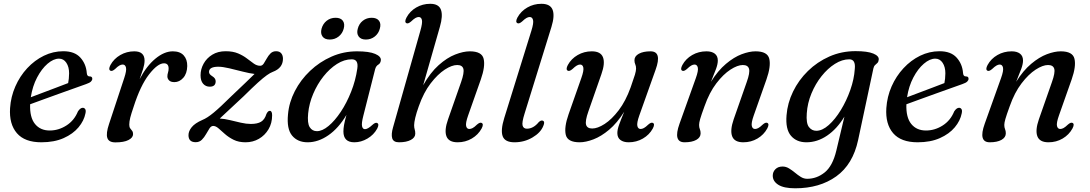

<svg xmlns="http://www.w3.org/2000/svg" viewBox="-20 -738 5733 1010"><path d="M429.5 -141.5Q422 -103 393 -68.2Q364 -33.5 314.8 -11.5Q265.5 10.5 197.5 10.5Q110 10.5 68.8 -37.5Q27.5 -85.5 33 -169.5Q37 -229.5 60.8 -283.5Q84.5 -337.5 123.2 -379.2Q162 -421 210.8 -444.8Q259.5 -468.5 313 -468.5Q372.5 -468.5 402.8 -435Q433 -401.5 436.5 -353.5Q438 -336 451 -336Q465.5 -336.5 465.5 -323.5Q465.5 -316 458.5 -309Q451.5 -302 432.5 -295.5Q410 -287.5 372.8 -274.2Q335.5 -261 292.5 -245.5Q249.5 -230 208.8 -215.2Q168 -200.5 138.5 -189.5Q136 -120.5 164 -86Q192 -51.5 241.5 -51.5Q288 -51.5 329.2 -77.8Q370.5 -104 390 -152Q402.5 -171 415.5 -171Q423.5 -171 428.2 -164Q433 -157 429.5 -141.5ZM290.5 -429.5Q261.5 -429.5 230.2 -402.8Q199 -376 175 -330.2Q151 -284.5 142 -226.5Q170 -237 205.5 -250.5Q241 -264 276.2 -277.2Q311.5 -290.5 338.5 -301Q343 -322 343.5 -352.5Q343.5 -386 329 -407.8Q314.5 -429.5 290.5 -429.5Z M561 -366Q548.5 -372 561 -396Q579 -429 612.8 -448.5Q646.5 -468 686.5 -468Q740.5 -468 740.5 -419Q740.5 -400 732.5 -374.2Q724.5 -348.5 714.5 -321.5Q750.5 -390.5 797.2 -429.2Q844 -468 889 -468Q927 -468 946.2 -446.8Q965.5 -425.5 965 -390.5Q964 -351 944 -328.5Q924 -306 897.5 -306Q878.5 -306 869.5 -315Q860.5 -324 860.5 -336Q860.5 -346.5 863.8 -356.5Q867 -366.5 867 -377.5Q867 -405 842.5 -405Q809.5 -405 764 -346.5Q718.5 -288 682.5 -175Q670.5 -140 665.2 -119.2Q660 -98.5 660 -82Q660 -69.5 665 -62.8Q670 -56 675 -49.8Q680 -43.5 680 -32.5Q680 -14 656 -1.5Q632 11 587 11Q552 11 544.5 -12.8Q537 -36.5 553.5 -85.5L633.5 -327.5Q646.5 -366.5 642.8 -382.5Q639 -398.5 625.5 -398.5Q617 -398.5 607.8 -393.2Q598.5 -388 585.5 -375Q570 -361.5 561 -366Z M1411.5 -131.5Q1411.5 -90 1392.5 -58Q1373.5 -26 1342 -7.8Q1310.5 10.5 1271.5 10.5Q1235.5 10.5 1209.2 -2.5Q1183 -15.5 1163.8 -32.5Q1144.5 -49.5 1129.8 -62.5Q1115 -75.5 1101.5 -75.5Q1090.5 -75.5 1082 -62.5Q1073.5 -49.5 1064 -32.5Q1054.5 -15.5 1041.8 -2.8Q1029 10 1009.5 10Q971.5 10 971.5 -27Q971.5 -48 988.5 -69Q1005.5 -90 1044.5 -107Q1069.5 -117 1103.2 -144.8Q1137 -172.5 1197.5 -232.5Q1241.5 -274.5 1271.8 -303.2Q1302 -332 1319 -349Q1293.5 -352 1257.2 -361.2Q1221 -370.5 1186 -378.8Q1151 -387 1128.5 -387Q1079.5 -387 1079.5 -359.5Q1079.5 -354 1083.2 -348.5Q1087 -343 1097.5 -336.5Q1114.5 -326 1114.5 -310.5Q1114.5 -282 1083.5 -282Q1062 -282 1048.5 -297.5Q1035 -313 1035 -342Q1035 -374 1051 -403Q1067 -432 1096.5 -450.2Q1126 -468.5 1167 -468.5Q1205.5 -468.5 1232.5 -457Q1259.5 -445.5 1279.2 -430.2Q1299 -415 1315.2 -403.5Q1331.5 -392 1348.5 -392Q1359.5 -392 1367.2 -403.5Q1375 -415 1383.2 -430.2Q1391.5 -445.5 1403 -457Q1414.5 -468.5 1432.5 -468.5Q1450.5 -468.5 1459.5 -457.5Q1468.5 -446.5 1468.5 -429Q1468.5 -380 1415 -360Q1402.5 -355.5 1384 -342.5Q1365.5 -329.5 1336.2 -303Q1307 -276.5 1262 -232Q1214.5 -187.5 1184.8 -160Q1155 -132.5 1136 -114.5Q1161.5 -113 1190.2 -106Q1219 -99 1247.2 -92.5Q1275.5 -86 1299.5 -86Q1334 -86 1353.2 -97.5Q1372.5 -109 1381.5 -138.5Q1389.5 -155 1399 -155Q1411.5 -155 1411.5 -131.5Z M1891.5 -130Q1881 -89.5 1884.5 -74Q1888 -58.5 1900 -58.5Q1915 -58.5 1939.5 -81.5Q1955 -95.5 1964 -91Q1976.5 -85 1964 -61Q1946 -28.5 1912.8 -9Q1879.5 10.5 1844 10.5Q1786.5 10.5 1786.5 -46.5Q1786.5 -61.5 1789.8 -80.5Q1793 -99.5 1802.5 -133.5Q1761 -63.5 1707.5 -26.5Q1654 10.5 1598.5 10.5Q1545.5 10.5 1516.5 -24.8Q1487.5 -60 1495 -136.5Q1500.5 -199.5 1531 -258.8Q1561.5 -318 1611.2 -365.2Q1661 -412.5 1724 -440.2Q1787 -468 1858 -468Q1922 -468 1953.5 -454.5Q1985 -441 1983.5 -421.5Q1982 -405 1970 -398Q1958 -391 1953.5 -374.5ZM1601 -141.5Q1596 -90 1609.2 -69Q1622.5 -48 1647 -48Q1675.5 -48 1708.5 -75.5Q1741.5 -103 1772.8 -150Q1804 -197 1827.2 -255.8Q1850.5 -314.5 1859.5 -377Q1867 -426 1830.5 -426Q1791 -426 1752.5 -401.5Q1714 -377 1681.5 -336Q1649 -295 1627.5 -244.2Q1606 -193.5 1601 -141.5ZM1714.5 -530Q1688 -530 1676.5 -546Q1665 -562 1671.5 -587Q1678.5 -613 1698.5 -628.8Q1718.5 -644.5 1745.5 -644.5Q1772 -644.5 1783.5 -628.8Q1795 -613 1788 -587Q1781.5 -562 1761.5 -546Q1741.5 -530 1714.5 -530ZM1904.5 -530Q1878.5 -530 1866.8 -546Q1855 -562 1862 -587Q1868.5 -613 1888.5 -628.8Q1908.5 -644.5 1935 -644.5Q1962 -644.5 1973.8 -628.8Q1985.5 -613 1978 -587Q1971.5 -562 1951.5 -546Q1931.5 -530 1904.5 -530Z M2513.5 -62Q2495.5 -29 2461.8 -9.2Q2428 10.5 2387.5 10.5Q2340.5 10.5 2328.5 -21Q2316.5 -52.5 2337 -110.5L2405.5 -306Q2423 -356 2417.5 -376Q2412 -396 2385 -396Q2357 -396 2319.8 -371.8Q2282.5 -347.5 2245.5 -299.5Q2208.5 -251.5 2183 -179Q2170.5 -144.5 2164.5 -118.8Q2158.5 -93 2158.5 -79.5Q2158.5 -66 2161.5 -57Q2164.5 -48 2164.5 -35Q2164.5 -14.5 2141.2 -2Q2118 10.5 2079 10.5Q2049.5 10.5 2043.2 -10.5Q2037 -31.5 2047.5 -68L2191.5 -577Q2203 -617 2199.5 -632.8Q2196 -648.5 2182.5 -648.5Q2174.5 -648.5 2165.2 -643.2Q2156 -638 2142.5 -625Q2127 -611.5 2118 -616Q2106 -622 2118.5 -646Q2136 -679 2169.5 -698.5Q2203 -718 2243 -718Q2288 -718 2299.5 -686.8Q2311 -655.5 2294 -597L2206 -289.5Q2243.5 -356 2287.5 -395.2Q2331.5 -434.5 2374.5 -451.2Q2417.5 -468 2451.5 -468Q2515 -468 2524.2 -428.5Q2533.5 -389 2509.5 -320.5L2442.5 -130.5Q2428.5 -91 2432 -75.2Q2435.5 -59.5 2449 -59.5Q2457 -59.5 2466.5 -64.5Q2476 -69.5 2489 -82.5Q2504.5 -96 2513.5 -91.5Q2526 -85.5 2513.5 -62Z M2881 -597 2739.5 -140.5Q2724.5 -93 2729.2 -77Q2734 -61 2751.5 -61Q2786 -61 2814 -95.5Q2825.5 -106.5 2834.5 -103.5Q2848.5 -99 2838 -75.5Q2824 -40 2781 -14.8Q2738 10.5 2686.5 10.5Q2636.5 10.5 2624.5 -20.8Q2612.5 -52 2632.5 -117L2775.5 -577Q2788 -617 2784 -632.8Q2780 -648.5 2766.5 -648.5Q2758.5 -648.5 2749.2 -643.2Q2740 -638 2726.5 -625Q2711 -611.5 2702 -616Q2689.5 -622 2702 -646Q2720 -679 2753.8 -698.5Q2787.5 -718 2828 -718Q2874.5 -718 2886.8 -686.8Q2899 -655.5 2881 -597Z M3414.5 -91.5Q3426.5 -85.5 3414 -62Q3396 -29 3362 -9.2Q3328 10.5 3287 10.5Q3259.5 10.5 3243.5 -1.8Q3227.5 -14 3227.5 -38Q3227.5 -56.5 3236.8 -82.2Q3246 -108 3263.5 -150Q3226 -90.5 3184.2 -55.5Q3142.5 -20.5 3102 -5Q3061.5 10.5 3029 10.5Q2965.5 10.5 2956.2 -29Q2947 -68.5 2971 -137L3038 -327.5Q3052 -367 3048.5 -382.8Q3045 -398.5 3031.5 -398.5Q3023.5 -398.5 3014.2 -393.2Q3005 -388 2991.5 -375Q2976 -361.5 2967 -366Q2954.5 -372 2967 -396Q2985 -429 3018.8 -448.5Q3052.5 -468 3093 -468Q3140 -468 3152 -436.5Q3164 -405 3143.5 -347.5L3075 -151.5Q3057.5 -102 3063 -82Q3068.5 -62 3095.5 -62Q3123.5 -62 3160.8 -86Q3198 -110 3234.8 -158.2Q3271.5 -206.5 3297.5 -278.5Q3314 -325 3320 -345.2Q3326 -365.5 3326 -377Q3326 -390.5 3321.8 -399.5Q3317.5 -408.5 3317.5 -421Q3317.5 -442.5 3340.5 -455.2Q3363.5 -468 3402 -468Q3464 -468 3428.5 -370.5L3343 -130.5Q3329 -91 3332.8 -75.2Q3336.5 -59.5 3350 -59.5Q3358 -59.5 3367.2 -64.5Q3376.5 -69.5 3390 -82.5Q3405 -96 3414.5 -91.5Z M3569 -366Q3557 -372 3569.5 -396Q3587.5 -429 3621.2 -448.5Q3655 -468 3696.5 -468Q3724 -468 3740 -455.8Q3756 -443.5 3756 -419.5Q3756 -401 3746.5 -375.2Q3737 -349.5 3720 -308Q3757 -367 3799 -402.2Q3841 -437.5 3881.5 -452.8Q3922 -468 3954.5 -468Q4017.5 -468 4026.8 -428.5Q4036 -389 4012 -320.5L3945 -130.5Q3931 -91 3934.8 -75.2Q3938.5 -59.5 3952 -59.5Q3960 -59.5 3969.2 -64.5Q3978.5 -69.5 3992 -82.5Q4007 -96 4016.5 -91.5Q4028.5 -85.5 4016 -62Q3998 -29 3964.5 -9.2Q3931 10.5 3890 10.5Q3843.5 10.5 3831.5 -21Q3819.5 -52.5 3839.5 -110.5L3908 -306Q3926 -356 3920.2 -376Q3914.5 -396 3887.5 -396Q3860 -396 3822.5 -371.8Q3785 -347.5 3748.2 -299.5Q3711.5 -251.5 3686 -179Q3669 -132.5 3663.2 -112.2Q3657.5 -92 3657.5 -81Q3657.5 -67.5 3661.5 -58.5Q3665.5 -49.5 3665.5 -36.5Q3665.5 -15 3642.8 -2.2Q3620 10.5 3581 10.5Q3519.5 10.5 3554.5 -87L3640.5 -327.5Q3654.5 -366.5 3650.8 -382.5Q3647 -398.5 3633.5 -398.5Q3625.5 -398.5 3616.2 -393.2Q3607 -388 3593.5 -375Q3578 -361.5 3569 -366Z M4494 -1Q4466.5 127 4379 189.8Q4291.5 252.5 4163 252.5Q4103.5 252.5 4074.2 234Q4045 215.5 4045 186Q4045 166 4059 152Q4073 138 4096.5 138Q4114.5 138 4130.5 147.8Q4146.5 157.5 4161.8 170.2Q4177 183 4192.8 192.8Q4208.5 202.5 4226 202.5Q4276.5 202.5 4318.2 169Q4360 135.5 4379.5 54L4422 -124.5Q4383 -60 4331.2 -24.8Q4279.5 10.5 4222 10.5Q4170 10.5 4140.8 -23.8Q4111.5 -58 4117.5 -131.5Q4122.5 -196 4151.8 -256.2Q4181 -316.5 4230 -364.5Q4279 -412.5 4343 -440.8Q4407 -469 4480.5 -469Q4543.5 -469 4574 -456.2Q4604.5 -443.5 4602.5 -424.5Q4601.5 -413 4595.8 -407.2Q4590 -401.5 4583.5 -395.8Q4577 -390 4574.5 -378.5ZM4224 -142Q4220 -89.5 4235.2 -69.8Q4250.5 -50 4274 -50Q4305.5 -50 4339.5 -80.2Q4373.5 -110.5 4403.2 -159.2Q4433 -208 4453 -264.8Q4473 -321.5 4476.5 -375Q4482 -426 4447.5 -426Q4410 -426 4372 -402Q4334 -378 4301.8 -337.5Q4269.5 -297 4248.5 -246.2Q4227.5 -195.5 4224 -142Z M5039 -141.5Q5031.5 -103 5002.5 -68.2Q4973.5 -33.5 4924.2 -11.5Q4875 10.5 4807 10.5Q4719.5 10.5 4678.2 -37.5Q4637 -85.5 4642.5 -169.5Q4646.5 -229.5 4670.2 -283.5Q4694 -337.5 4732.8 -379.2Q4771.5 -421 4820.2 -444.8Q4869 -468.5 4922.5 -468.5Q4982 -468.5 5012.2 -435Q5042.5 -401.5 5046 -353.5Q5047.5 -336 5060.5 -336Q5075 -336.5 5075 -323.5Q5075 -316 5068 -309Q5061 -302 5042 -295.5Q5019.5 -287.5 4982.2 -274.2Q4945 -261 4902 -245.5Q4859 -230 4818.2 -215.2Q4777.5 -200.5 4748 -189.5Q4745.5 -120.5 4773.5 -86Q4801.5 -51.5 4851 -51.5Q4897.5 -51.5 4938.8 -77.8Q4980 -104 4999.5 -152Q5012 -171 5025 -171Q5033 -171 5037.8 -164Q5042.5 -157 5039 -141.5ZM4900 -429.5Q4871 -429.5 4839.8 -402.8Q4808.5 -376 4784.5 -330.2Q4760.5 -284.5 4751.5 -226.5Q4779.5 -237 4815 -250.5Q4850.5 -264 4885.8 -277.2Q4921 -290.5 4948 -301Q4952.5 -322 4953 -352.5Q4953 -386 4938.5 -407.8Q4924 -429.5 4900 -429.5Z M5174.5 -366Q5162.5 -372 5175 -396Q5193 -429 5226.8 -448.5Q5260.5 -468 5302 -468Q5329.5 -468 5345.5 -455.8Q5361.5 -443.5 5361.5 -419.5Q5361.5 -401 5352 -375.2Q5342.5 -349.5 5325.5 -308Q5362.5 -367 5404.5 -402.2Q5446.5 -437.5 5487 -452.8Q5527.5 -468 5560 -468Q5623 -468 5632.2 -428.5Q5641.5 -389 5617.5 -320.5L5550.5 -130.5Q5536.5 -91 5540.2 -75.2Q5544 -59.5 5557.5 -59.5Q5565.5 -59.5 5574.8 -64.5Q5584 -69.5 5597.5 -82.5Q5612.5 -96 5622 -91.5Q5634 -85.5 5621.5 -62Q5603.5 -29 5570 -9.2Q5536.5 10.5 5495.5 10.5Q5449 10.5 5437 -21Q5425 -52.5 5445 -110.5L5513.5 -306Q5531.5 -356 5525.8 -376Q5520 -396 5493 -396Q5465.5 -396 5428 -371.8Q5390.5 -347.5 5353.8 -299.5Q5317 -251.5 5291.5 -179Q5274.5 -132.5 5268.8 -112.2Q5263 -92 5263 -81Q5263 -67.5 5267 -58.5Q5271 -49.5 5271 -36.5Q5271 -15 5248.2 -2.2Q5225.5 10.5 5186.5 10.5Q5125 10.5 5160 -87L5246 -327.5Q5260 -366.5 5256.2 -382.5Q5252.5 -398.5 5239 -398.5Q5231 -398.5 5221.8 -393.2Q5212.5 -388 5199 -375Q5183.5 -361.5 5174.5 -366Z"/></svg>

Font: Fraunces 9pt S000
Style: Italic
Weight: 400
Italic angle: -16°
Version: Version 1.000; ttfautohint (v1.8.3)